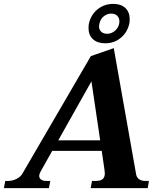

<svg xmlns="http://www.w3.org/2000/svg" viewBox="-55 -969 824 989"><path d="M401 -824Q401 -839 403 -847Q413 -893 447.5 -921Q482 -949 529 -949Q568 -949 590.5 -928Q613 -907 613 -871Q613 -855 611 -847Q601 -802 567 -774Q533 -746 487 -746Q447 -746 424 -767Q401 -788 401 -824ZM455 -834Q455 -816 466.5 -805.5Q478 -795 497 -795Q518 -795 536 -809.5Q554 -824 559 -847Q560 -851 560 -858Q560 -877 548.5 -888Q537 -899 518 -899Q497 -899 479.5 -885Q462 -871 457 -847Q455 -837 455 -834ZM712 -37 706 0H412L419 -37H438Q463 -37 474 -46.5Q485 -56 485 -77Q485 -82 483 -96L469 -192H214L155 -87Q147 -73 147 -63Q147 -50 157.5 -43.5Q168 -37 183 -37H204L197 0H-35L-28 -37H-12Q8 -37 29 -47Q50 -57 60 -74L413 -680L531 -721L646 -72Q649 -54 662 -45.5Q675 -37 692 -37ZM461 -246 416 -550 245 -246Z"/></svg>

Font: Taviraj SemiBold
Style: Italic
Weight: 600
Italic angle: -12°
Designer: Katatrad Team
Foundry: CadsonDemak
Version: Version 1.001